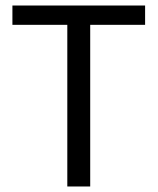

<svg xmlns="http://www.w3.org/2000/svg" viewBox="-20 -676 571 696"><path d="M25 -586V-656H506V-586H307V0H224V-586Z"/></svg>

Font: RibengUni
Style: Regular
Weight: 400
Designer: (1) Dr. Andrew Glass (Senior Program Manager at Microsoft Corporation)
(2) Bivuti Chakma (Chakma Font Designer & Keyboar
Foundry: Bivuti Chakma
Version: Version 2.2022; Updated on: 03 June 2022; Friday